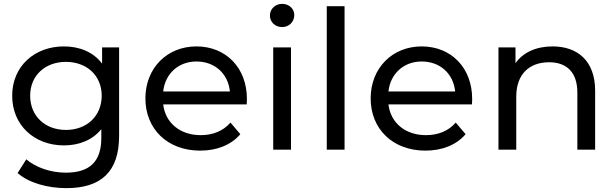

<svg xmlns="http://www.w3.org/2000/svg" viewBox="-20 -774 3185 993"><path d="M321 -102C213 -102 136 -174 136 -279C136 -383 213 -454 321 -454C429 -454 506 -383 506 -279C506 -174 429 -102 321 -102ZM311 -22C389 -22 459 -50 504 -106V-61C504 60 446 119 320 119C242 119 165 92 116 50L71 121C129 172 226 199 323 199C502 199 596 115 596 -71V-529H508V-445C463 -505 391 -534 311 -534C158 -534 43 -431 43 -279C43 -126 158 -22 311 -22Z M824 -301C834 -393 903 -456 996 -456C1091 -456 1160 -393 1169 -301ZM1015 5C1102 5 1175 -24 1223 -80L1172 -140C1134 -96 1080 -75 1018 -75C911 -75 835 -139 824 -234H1256C1256 -243 1257 -255 1257 -262C1257 -424 1148 -534 996 -534C844 -534 732 -422 732 -265C732 -107 846 5 1015 5Z M1485 0V-529H1393V0ZM1439 -634C1475 -634 1502 -661 1502 -696C1502 -729 1475 -754 1439 -754C1403 -754 1376 -727 1376 -694C1376 -660 1403 -634 1439 -634Z M1762 0V-742H1670V0Z M1989 -301C1999 -393 2068 -456 2161 -456C2256 -456 2325 -393 2334 -301ZM2180 5C2267 5 2340 -24 2388 -80L2337 -140C2299 -96 2245 -75 2183 -75C2076 -75 2000 -139 1989 -234H2421C2421 -243 2422 -255 2422 -262C2422 -424 2313 -534 2161 -534C2009 -534 1897 -422 1897 -265C1897 -107 2011 5 2180 5Z M2838 -534C2753 -534 2685 -503 2646 -447V-529H2558V0H2650V-274C2650 -389 2716 -452 2820 -452C2912 -452 2966 -399 2966 -295V0H3058V-305C3058 -460 2966 -534 2838 -534Z"/></svg>

Font: Montserrat-Alt1 Med
Style: Regular
Weight: 500
Designer: Differentunic
Foundry: Differentunic
Version: Version 7.222